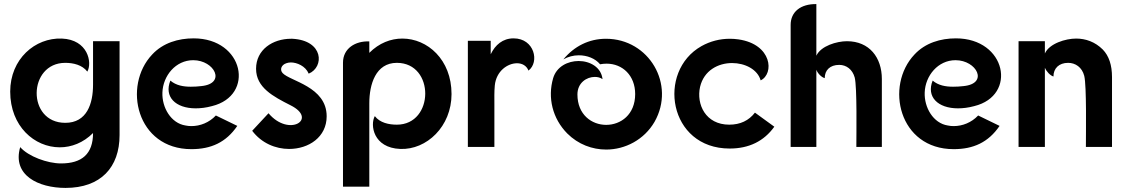

<svg xmlns="http://www.w3.org/2000/svg" viewBox="-20 -720 5520 941"><path d="M301 201C474 201 566 100 566 -58V-518H436V-305C436 -212 406 -118 300 -118C110 -118 116 -412 300 -412C339 -412 383 -402 408 -369C433 -413 411 -526 283 -531C152 -536 30 -431 30 -271C30 -101 149 2 273 2C330 2 388 -20 436 -68C436 35 381 81 279 81C213 81 119 47 79 1C39 139 168 201 301 201Z M1019 -200C1231 -252 1176 -532 929 -532C854 -532 779 -510 726 -453C580 -299 649 11 918 11C1014 11 1088 -22 1143 -103L1038 -154C1005 -119 961 -102 918 -102C908 -102 898 -103 889 -105C818 -116 773 -193 776 -267C779 -349 841 -425 927 -425C1031 -425 1091 -310 966 -298C950 -296 932 -295 915 -295C879 -295 843 -301 815 -325C783 -246 840 -189 939 -189C963 -189 990 -192 1019 -200Z M1493 -359C1570 -391 1567 -522 1413 -530H1406C1317 -530 1235 -477 1235 -383C1235 -291 1319 -247 1404 -204C1540 -136 1396 -46 1296 -165L1216 -79C1262 -18 1331 10 1397 10C1493 10 1581 -48 1581 -150C1581 -296 1401 -322 1365 -362C1350 -379 1359 -402 1383 -410C1389 -412 1396 -414 1405 -414C1435 -414 1477 -397 1493 -359Z M1790 -517C1722 -520 1661 -483 1661 -413V195H1790V-214C1790 -306 1821 -412 1925 -412C2112 -412 2109 -109 1925 -109C1886 -109 1842 -118 1817 -151C1793 -108 1809 5 1942 10C2071 15 2193 -100 2193 -259C2193 -428 2075 -531 1952 -531C1895 -531 1838 -509 1790 -461Z M2273 0H2403V-210C2403 -237 2402 -269 2405 -301C2412 -372 2468 -410 2514 -410C2539 -410 2561 -398 2570 -374C2625 -415 2600 -532 2497 -532C2444 -532 2407 -500 2385 -454V-520H2273Z M2950 -530C2866 -530 2794 -493 2741 -429C2764 -442 2790 -449 2817 -449C2857 -449 2897 -434 2921 -405C2932 -407 2942 -408 2953 -408C3031 -408 3093 -350 3093 -259C3093 -158 3022 -108 2951 -108C2880 -108 2810 -158 2810 -257C2810 -314 2855 -343 2895 -343C2909 -343 2922 -340 2933 -332C2927 -390 2872 -421 2816 -421C2763 -421 2708 -394 2691 -337C2663 -241 2688 -139 2760 -66C2814 -12 2883 13 2951 13C3044 13 3137 -35 3188 -123C3292 -306 3161 -530 2950 -530Z M3708 -326C3775 -358 3765 -503 3599 -527C3585 -529 3571 -530 3557 -530C3508 -530 3461 -518 3418 -494C3198 -370 3256 8 3556 8C3651 8 3724 -28 3775 -99L3680 -168C3650 -129 3608 -109 3554 -109C3438 -109 3392 -209 3411 -294C3430 -375 3500 -411 3568 -411C3631 -411 3693 -380 3708 -326Z M3981 -700C3904 -701 3855 -662 3855 -598V0H3981V-378C3988 -359 4007 -341 4022 -337C4022 -376 4048 -402 4093 -402C4128 -402 4158 -380 4169 -340C4181 -292 4177 -65 4177 0H4302V-333C4302 -438 4241 -518 4131 -518C4081 -518 4003 -495 3981 -447Z M4755 -200C4967 -252 4912 -532 4665 -532C4590 -532 4515 -510 4462 -453C4316 -299 4385 11 4654 11C4750 11 4824 -22 4879 -103L4774 -154C4741 -119 4697 -102 4654 -102C4644 -102 4634 -103 4625 -105C4554 -116 4509 -193 4512 -267C4515 -349 4577 -425 4663 -425C4767 -425 4827 -310 4702 -298C4686 -296 4668 -295 4651 -295C4615 -295 4579 -301 4551 -325C4519 -246 4576 -189 4675 -189C4699 -189 4726 -192 4755 -200Z M5101 -518H4972V0H5101V-388C5109 -369 5127 -350 5143 -345C5143 -385 5170 -412 5215 -412C5250 -412 5283 -391 5294 -348C5306 -298 5302 -68 5302 0H5430V-342C5430 -401 5415 -446 5385 -477C5347 -515 5301 -531 5254 -531C5203 -531 5123 -507 5101 -458Z"/></svg>

Font: Mesarto
Style: Regular
Weight: 700
Designer: Mohamed Gaber
Foundry: Kief Type Foundry
Version: Version 2.020